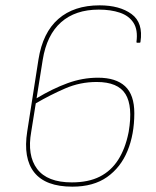

<svg xmlns="http://www.w3.org/2000/svg" viewBox="-20 -687 586 719"><path d="M353 -667Q428 -667 472.5 -634.5Q517 -602 506 -530Q506 -527 503 -527H493Q491 -527 491 -530Q497 -575 480 -601.5Q463 -628 429 -639.5Q395 -651 350 -651Q262 -651 208.5 -603.5Q155 -556 140 -463L117 -319Q177 -355 233 -375.5Q289 -396 347 -396Q414 -396 448.5 -364Q483 -332 483 -263Q483 -184 457.5 -122Q432 -60 381 -24Q330 12 251 12Q151 12 108.5 -41Q66 -94 82 -195L124 -464Q140 -565 198.5 -616Q257 -667 353 -667ZM342 -380Q280 -380 224.5 -356Q169 -332 114 -300L97 -194Q81 -105 119 -54.5Q157 -4 249 -4Q311 -4 353.5 -25.5Q396 -47 422.5 -88.5Q449 -130 461 -189L462 -194Q478 -289 450 -334.5Q422 -380 342 -380Z"/></svg>

Font: Sofia Sans Hairline
Style: Italic
Weight: 1
Italic angle: -9°
Designer: Botio Nikoltchev, Ani Petrova
Foundry: lettersoup
Version: Version 4.102